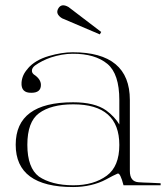

<svg xmlns="http://www.w3.org/2000/svg" viewBox="-20 -717 639 740"><path d="M261.7 -322.8Q345.2 -322.8 389.2 -291.5Q405.3 -279.8 418.5 -265.6Q431.6 -251.5 439.9 -237.3V-331.5Q439.9 -432.1 394 -470.7Q346.2 -510.3 259.8 -509.8Q239.7 -509.8 218.5 -506.1Q197.3 -502.4 176.3 -495.6Q159.2 -489.7 143.3 -481.7Q127.4 -473.6 114.7 -464.4Q103 -455.1 103 -444.8Q103 -436 109.9 -430.7H109.4Q137.7 -412.6 137.7 -389.6Q137.7 -359.4 101.1 -359.4Q60.5 -358.4 63 -398.9Q64 -413.1 69.8 -426.5Q75.7 -439.9 87.4 -452.6H86.9Q114.7 -485.4 168 -501Q218.3 -515.6 259.8 -515.6Q480.5 -515.6 480.5 -331.5V-58.1Q480.5 -16.6 514.6 -14.6Q525.4 -13.7 535.6 -13.4Q545.9 -13.2 557.1 -12.7Q566.4 -12.2 577.9 -11.7Q589.4 -11.2 599.1 -10.7V-2.9H456.1Q443.4 -52.2 433.1 -47.9Q418 -41.5 388.7 -25.4Q362.3 -11.2 329.8 -3.7Q297.4 3.9 261.7 3.9Q40.5 3.9 40.5 -159.2Q40.5 -322.8 261.7 -322.8ZM262.7 -2.9Q341.3 -2.9 391.6 -40Q439.9 -75.7 439.9 -158.2Q439.9 -314.9 262.7 -314.9Q176.3 -314.9 129.9 -280.3Q85.4 -247.1 85.4 -158.7Q85.4 -114.3 96.7 -83.7Q107.9 -53.2 129.9 -36.6Q153.3 -20.5 186.8 -11.7Q220.2 -2.9 262.7 -2.9ZM244.1 -689.9 370.1 -593.8 364.7 -584.5 219.2 -646.5Q192.4 -663.1 204.6 -684.3Q216.8 -705.6 244.1 -689.9Z"/></svg>

Font: Tartlers End
Style: Regular
Weight: 200
Designer: Peter Wiegel
Foundry: Peter Wiegel
Version: Version 1.000 2013 initial release